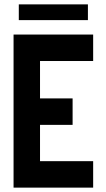

<svg xmlns="http://www.w3.org/2000/svg" viewBox="-20 -858 484 878"><path d="M66 -766V-838H382V-766ZM42 0V-700H406V-579H163V-408H312V-287H163V-121H406V0Z"/></svg>

Font: Stick No Bills
Style: Bold
Weight: 700
Version: Version 2.000